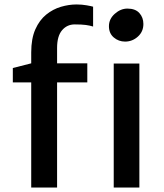

<svg xmlns="http://www.w3.org/2000/svg" viewBox="-20 -841 735 861"><path d="M120 0V-471.5H37.5V-536L120 -557V-606Q120 -668 138.5 -709.5Q157 -751 187.2 -775.5Q217.5 -800 253.2 -810.5Q289 -821 323 -821Q347.5 -821 368.5 -817.2Q389.5 -813.5 397.5 -811V-722Q383 -726.5 365 -729Q347 -731.5 315 -731.5Q280.5 -731.5 258.2 -705.2Q236 -679 236 -626V-557H371.5V-471.5H236V0ZM490 0V-556H605V0ZM541 -654.5Q512 -654.5 490.2 -673Q468.5 -691.5 468.5 -723.5Q468.5 -756 494.8 -779.2Q521 -802.5 551.5 -802.5Q587 -802.5 605 -782.5Q623 -762.5 623 -733.5Q623 -699 598.2 -676.8Q573.5 -654.5 541 -654.5Z"/></svg>

Font: Merriweather Sans
Style: Regular
Weight: 400
Designer: Eben Sorkin
Foundry: Eben Sorkin
Version: Version 1.008; ttfautohint (v1.7.19-72a1) -l 8 -r 50 -G 200 